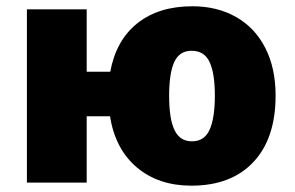

<svg xmlns="http://www.w3.org/2000/svg" viewBox="-20 -583 943 613"><path d="M859.9 -277.8Q859.9 -141.1 789.1 -65.7Q718.3 9.8 590.8 9.8Q486.3 9.8 417.2 -48.3Q348.1 -106.4 331.1 -211.9H256.8V0H65.9V-553.2H256.8V-354H332Q350.6 -454.6 418.7 -508.8Q486.8 -563 594.2 -563Q673.3 -563 733.6 -528.8Q793.9 -494.6 826.9 -430.2Q859.9 -365.7 859.9 -277.8ZM520 -277.8Q520 -202.6 537.4 -167.2Q554.7 -131.8 592.8 -131.8Q632.8 -131.8 649.4 -169.2Q666 -206.5 666 -277.8Q666 -348.6 649.2 -384.8Q632.3 -420.9 591.8 -420.9Q552.7 -420.9 536.4 -385Q520 -349.1 520 -277.8Z"/></svg>

Font: OpenSansExtrabold
Style: Regular
Weight: 800
Foundry: Ascender Corporation
Version: Version 1.10